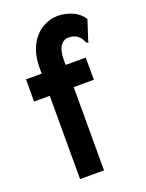

<svg xmlns="http://www.w3.org/2000/svg" viewBox="-131 -741 611 806"><g transform="rotate(-20 175.0 -338.0)"><path d="M84 -372H14V-471H84V-494Q84 -556 105.5 -596.5Q127 -637 160 -656.5Q193 -676 229 -676Q262 -676 293.5 -662.5Q325 -649 343 -621L315 -535L313 -526L305 -529Q301 -536 297 -544.5Q293 -553 280 -564Q263 -575 241 -575Q219 -575 205 -555Q191 -535 191 -494V-471H281V-372H191V0H84Z"/></g></svg>

Font: Inconsolata ExtraCondensed Black
Style: Regular
Weight: 900
Width: 2
Monospace: yes
Designer: Raph Levien, Cyreal, Brenton Simpson
Foundry: Raph Levien, Cyreal, Google
Version: Version 3.001; ttfautohint (v1.8.2.53-6de2)